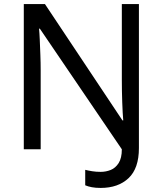

<svg xmlns="http://www.w3.org/2000/svg" viewBox="-20 -734 800 944"><path d="M475 190Q450 190 431.5 186.5Q413 183 399 177V101Q415 105 434 108Q453 111 475 111Q501 111 524.5 101.5Q548 92 563.5 67.5Q579 43 579 0L176 -593H172Q174 -574 175.5 -539Q177 -504 178.5 -464Q180 -424 180 -387V0H97V-714H201L582 -142H586Q583 -174 581 -230.5Q579 -287 579 -342V-714H663V-6Q663 94 612 142Q561 190 475 190Z"/></svg>

Font: Noto Sans Ogham
Style: Regular
Weight: 400
Designer: Monotype Design Team
Foundry: Monotype Imaging Inc.
Version: Version 2.001; ttfautohint (v1.8.4.7-5d5b)